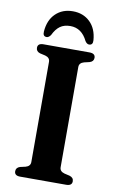

<svg xmlns="http://www.w3.org/2000/svg" viewBox="-98 -948 605 1000"><g transform="rotate(10 204.5 -448.0)"><path d="M282 -85Q282 -63 307.5 -56L335.5 -49.5Q357 -43 357 -23.5Q357 0 326 0H83Q52.5 0 52.5 -23.5Q52.5 -43 73.5 -49.5L102 -56Q127 -63 127 -85V-615Q127 -637 102 -644L73.5 -650.5Q52.5 -657 52.5 -676.5Q52.5 -700 83 -700H326Q357 -700 357 -676.5Q357 -657 335.5 -650.5L307.5 -644Q282 -637 282 -615ZM204.5 -818Q172 -818 150.5 -802.5Q129 -787 113.5 -754.5Q103.5 -740 92 -740Q71.5 -740 73.5 -766Q78 -827 113.8 -861.5Q149.5 -896 204.5 -896Q259.5 -896 295.2 -861.5Q331 -827 335.5 -766Q337.5 -740 316.5 -740Q305 -740 295.5 -754.5Q265 -818 204.5 -818Z"/></g></svg>

Font: Fraunces 9pt S000 SemiBold
Style: Regular
Weight: 600
Version: Version 1.000; ttfautohint (v1.8.3)